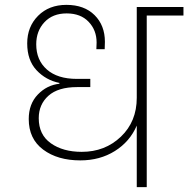

<svg xmlns="http://www.w3.org/2000/svg" viewBox="-20 -769 774 789"><path d="M310.1 -109.9Q216.8 -109.9 157.5 -154.1Q98.1 -198.2 98.1 -279.8Q98.1 -341.8 135.5 -380.6Q172.9 -419.4 224.1 -424.8V-428.2Q168.5 -439.5 130.1 -480.5Q91.8 -521.5 91.8 -590.8Q91.8 -659.2 136.5 -704.1Q181.2 -749 252.9 -749Q326.2 -749 368.7 -706.8Q411.1 -664.6 411.1 -597.2Q411.1 -579.1 410.2 -566.9H376Q377 -581.1 377 -594.2Q377 -645 344.2 -679.4Q311.5 -713.9 253.9 -713.9Q196.3 -713.9 162.6 -677.7Q128.9 -641.6 128.9 -586.9Q128.9 -522 172.6 -483.4Q216.3 -444.8 295.9 -444.8H351.1V-411.1H296.9Q218.8 -411.1 179 -375.5Q139.2 -339.8 139.2 -283.2Q139.2 -215.3 189 -180.2Q238.8 -145 315.9 -145Q411.6 -145 476.8 -207.3Q542 -269.5 542 -367.2V-740.2H733.9V-705.1H583V0H542V-252.9Q513.7 -187 452.1 -148.4Q390.6 -109.9 310.1 -109.9Z"/></svg>

Font: SVN-Poppins ExtraLight
Style: Regular
Weight: 200
Designer: Ninad Kale (Devanagari), Jonny Pinhorn (Latin)
Foundry: Indian Type Foundry
Version: Version 3.002 2017